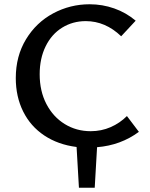

<svg xmlns="http://www.w3.org/2000/svg" viewBox="-20 -685 701 900"><path d="M435 5 424 195H350L339 4Q252 -7 187.5 -50Q123 -93 88.5 -162.5Q54 -232 54 -319Q54 -422 102 -501Q150 -580 229.5 -622.5Q309 -665 400 -665Q460 -665 515.5 -645.5Q571 -626 616 -588L548 -515Q474 -586 382 -586Q321 -586 271.5 -555.5Q222 -525 194 -468Q166 -411 166 -337Q166 -258 197.5 -197.5Q229 -137 283.5 -103.5Q338 -70 405 -70Q455 -70 498.5 -89Q542 -108 575 -141L631 -67Q546 -4 435 5Z"/></svg>

Font: Ysabeau Semibold
Style: Regular
Weight: 600
Designer: Christian Thalmann (Catharsis Fonts)
Version: Version 0.003